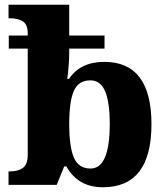

<svg xmlns="http://www.w3.org/2000/svg" viewBox="-20 -780 703 810"><path d="M260 -78H251L219 0H16V-57H23Q56 -57 76.5 -71.5Q97 -86 97 -127V-575H17V-630H97V-639Q97 -676 77 -689.5Q57 -703 20 -703H16V-760H272V-630H421V-575H272V-556Q272 -515 264 -447H271Q319 -519 420 -519Q619 -519 619 -256Q619 10 414 10Q309 10 260 -78ZM443 -257Q443 -349 423.5 -395Q404 -441 361 -441Q311 -441 291.5 -396.5Q272 -352 272 -256Q272 -162 291.5 -115.5Q311 -69 362 -69Q443 -69 443 -257Z"/></svg>

Font: Noto Serif ExtraBold
Style: Regular
Weight: 800
Designer: Monotype Design Team
Foundry: Monotype Imaging Inc.
Version: Version 1.001